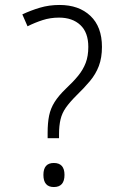

<svg xmlns="http://www.w3.org/2000/svg" viewBox="-20 -744 503 774"><path d="M172 -187V-208Q172 -249 178 -278Q184 -307 200 -332.5Q216 -358 245 -386Q275 -414 295 -438.5Q315 -463 325.5 -490.5Q336 -518 336 -555Q336 -613 304 -643Q272 -673 218 -673Q183 -673 152 -663Q121 -653 91 -638L70 -686Q104 -702 141 -713Q178 -724 220 -724Q298 -724 344.5 -680Q391 -636 391 -555Q391 -511 378.5 -478Q366 -445 342.5 -417Q319 -389 288 -359Q261 -332 245.5 -310Q230 -288 224 -262.5Q218 -237 218 -203V-187ZM155 -39Q155 -87 197 -87Q240 -87 240 -39Q240 10 197 10Q155 10 155 -39Z"/></svg>

Font: Noto Sans Gurmukhi UI SemiCondensed Light
Style: Regular
Weight: 300
Width: 4
Designer: Jelle Bosma - Monotype Design Team
Foundry: Monotype Imaging Inc.
Version: Version 2.004; ttfautohint (v1.8.4.7-5d5b)